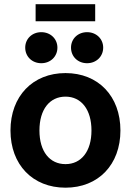

<svg xmlns="http://www.w3.org/2000/svg" viewBox="-20 -871 616 903"><path d="M288.1 11.7C442.4 11.7 546.4 -96.7 546.4 -257.3C546.4 -418.5 442.4 -527.3 288.1 -527.3C133.8 -527.3 29.3 -418.5 29.3 -257.3C29.3 -96.2 133.8 11.7 288.1 11.7ZM288.1 -99.1C213.9 -99.1 165.5 -158.2 165.5 -257.3C165.5 -356.9 213.9 -416.5 288.1 -416.5C361.8 -416.5 410.2 -356.4 410.2 -257.3C410.2 -158.7 361.8 -99.1 288.1 -99.1ZM389.6 -573.7C432.6 -573.7 465.3 -605 465.3 -647C465.3 -688.5 432.6 -719.7 389.6 -719.7C346.2 -719.7 314 -688.5 314 -647C314 -605 346.2 -573.7 389.6 -573.7ZM174.3 -573.7C217.3 -573.7 250 -605 250 -647C250 -688.5 217.3 -719.7 174.3 -719.7C130.9 -719.7 98.6 -688.5 98.6 -647C98.6 -605 130.9 -573.7 174.3 -573.7ZM427.7 -851.1H147.5V-771H427.7Z"/></svg>

Font: Raveo Display Display SemiBold
Style: Regular
Weight: 600
Designer: Jakub Foglar, Rasmus Andersson (Inter)
Foundry: Jakubfoglar.com
Version: Version 1.100;Glyphs 3.2.3 (3260)